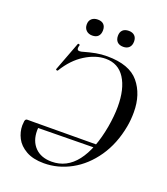

<svg xmlns="http://www.w3.org/2000/svg" viewBox="-147 -904 885 1018"><g transform="rotate(20 295.5 -395.0)"><path d="M44 -138Q44 -147 46 -163Q48 -170 51 -172.5Q54 -175 59 -175H130Q127 -157 127 -139Q127 -80 161 -45Q195 -10 255 -10Q340 -10 395.5 -82Q451 -154 475 -288Q486 -352 486 -404Q486 -504 448.5 -562.5Q411 -621 340 -621Q284 -621 224.5 -584Q165 -547 122 -476Q120 -474 118 -474Q115 -474 112.5 -476Q110 -478 111 -480L173 -644Q174 -646 177 -646Q180 -646 182.5 -644Q185 -642 184 -640Q181 -631 181 -624Q181 -611 194 -611Q200 -611 204 -612Q250 -625 280 -630.5Q310 -636 343 -636Q468 -636 522 -571Q576 -506 576 -405Q576 -362 569 -324Q550 -220 497.5 -144Q445 -68 372 -28Q299 12 219 12Q158 12 118.5 -10.5Q79 -33 61.5 -67Q44 -101 44 -138ZM98 -175 482 -177 480 -158 94 -153ZM182 -758Q182 -779 195 -790.5Q208 -802 229 -802Q251 -802 262.5 -790.5Q274 -779 274 -758Q274 -736 262.5 -724Q251 -712 229 -712Q208 -712 195 -724.5Q182 -737 182 -758ZM358 -758Q358 -779 370 -790.5Q382 -802 404 -802Q425 -802 437 -790.5Q449 -779 449 -758Q449 -736 437 -724Q425 -712 404 -712Q382 -712 370 -724Q358 -736 358 -758Z"/></g></svg>

Font: Cormorant Infant Medium
Style: Italic
Weight: 500
Italic angle: -10°
Designer: Christian Thalmann (Catharsis Fonts)
Foundry: Catharsis Fonts
Version: Version 4.000